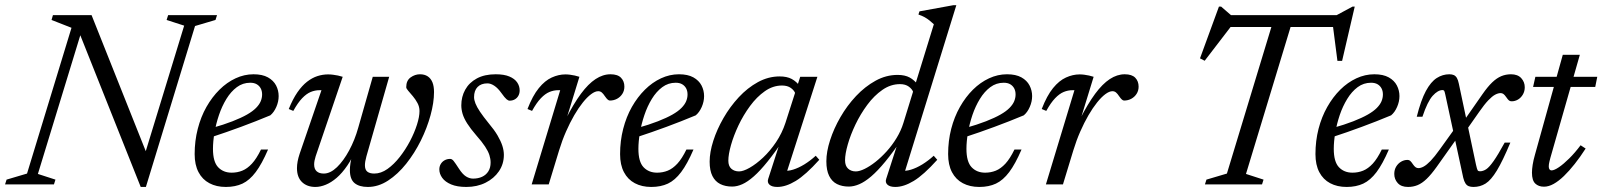

<svg xmlns="http://www.w3.org/2000/svg" viewBox="-34 -730 6342 760"><path d="M550 -114 533 -99 695 -628.5 625.5 -651 631.5 -670H825L819 -651L738 -627L543.5 10H523L271.5 -621.5L290 -610.5L116 -41.5L185.5 -19L179.5 0H-14L-8 -19L73 -43L249 -620L170 -651L175.5 -670H328.5Z M956.5 -402.5Q927 -402.5 903.5 -385Q880 -367.5 862.2 -338.5Q844.5 -309.5 832.8 -274.8Q821 -240 815 -205Q809 -170 809 -141Q809 -89.5 829.5 -68Q850 -46.5 883 -46.5Q905.5 -46.5 925.2 -54.5Q945 -62.5 963.2 -82.2Q981.5 -102 999 -138H1027Q1002.5 -81 978.2 -48.8Q954 -16.5 925.8 -3.2Q897.5 10 860 10Q822.5 10 794.8 -4.8Q767 -19.5 751.8 -48.5Q736.5 -77.5 736.5 -120Q736.5 -172.5 748.8 -220Q761 -267.5 783.2 -306.8Q805.5 -346 834.8 -375Q864 -404 898.5 -420Q933 -436 969.5 -436Q1004.5 -436 1026.5 -423.8Q1048.5 -411.5 1058.8 -391.8Q1069 -372 1069 -349.5Q1069 -328 1059.8 -306.8Q1050.5 -285.5 1036 -273.5Q1007 -261.5 978 -250Q949 -238.5 919.8 -227.8Q890.5 -217 861.2 -206.8Q832 -196.5 802.5 -187L804 -223Q852 -236.5 886.5 -250Q921 -263.5 943.8 -276.5Q966.5 -289.5 979.5 -302.8Q992.5 -316 998 -329.2Q1003.5 -342.5 1003.5 -356Q1003.5 -370 998 -380.2Q992.5 -390.5 982.2 -396.5Q972 -402.5 956.5 -402.5Z M1441.5 -426H1506.5L1416.5 -111.5Q1413.5 -100.5 1412 -91.8Q1410.5 -83 1410.5 -76Q1410.5 -58 1420 -50.5Q1429.5 -43 1447.5 -43Q1474 -43 1499.8 -61.2Q1525.5 -79.5 1548.2 -108.5Q1571 -137.5 1588.8 -171.2Q1606.5 -205 1616.5 -236.5Q1626.5 -268 1626.5 -290.5Q1626.5 -307.5 1618.5 -322.2Q1610.5 -337 1600.2 -349.2Q1590 -361.5 1582 -370.5Q1574 -379.5 1574 -385Q1574 -411 1591.2 -423.5Q1608.5 -436 1628.5 -436Q1646.5 -436 1659 -427.8Q1671.5 -419.5 1677.8 -404Q1684 -388.5 1684 -365.5Q1684 -324 1670.2 -273.8Q1656.5 -223.5 1631.8 -173.5Q1607 -123.5 1574 -82Q1541 -40.5 1502.2 -15.2Q1463.5 10 1422 10Q1388 10 1369.5 -5.2Q1351 -20.5 1351 -56.5Q1351 -69 1353.2 -84.2Q1355.5 -99.5 1360.5 -117.5L1368.5 -147.5H1378.5Q1361.5 -105 1341 -75Q1320.5 -45 1298.8 -26.2Q1277 -7.5 1255.5 1.2Q1234 10 1214.5 10Q1181.5 10 1161.5 -9.2Q1141.5 -28.5 1141.5 -64.5Q1141.5 -89.5 1152 -121L1238.5 -373Q1236.5 -373 1234.8 -373Q1233 -373 1231 -373Q1213 -373 1196 -366Q1179 -359 1162 -341.2Q1145 -323.5 1127 -291L1109 -298.5Q1125 -338 1143.2 -364.5Q1161.5 -391 1181.5 -406.5Q1201.5 -422 1222.5 -428.8Q1243.5 -435.5 1264.5 -435.5Q1274.5 -435.5 1284.2 -434.2Q1294 -433 1303.8 -431Q1313.5 -429 1322.5 -426L1215.5 -111.5Q1212.5 -102 1211 -94Q1209.5 -86 1209.5 -79Q1209.5 -61 1219.5 -52Q1229.5 -43 1247.5 -43Q1273.5 -43 1299.8 -68.2Q1326 -93.5 1348.2 -134.8Q1370.5 -176 1384 -224.5Z M1748 -101Q1755 -101 1761.5 -93Q1768 -85 1782.5 -62.5Q1797 -40 1810.8 -31.5Q1824.5 -23 1838.5 -23Q1858.5 -23 1874.2 -30.2Q1890 -37.5 1899 -51.8Q1908 -66 1908 -86.5Q1908 -101 1903.2 -116Q1898.5 -131 1886.2 -149.8Q1874 -168.5 1851 -194.5Q1828.5 -220.5 1815.5 -241Q1802.5 -261.5 1797.2 -279Q1792 -296.5 1792 -313Q1792 -347 1807.5 -375Q1823 -403 1853.5 -419.5Q1884 -436 1928 -436Q1961.5 -436 1982.2 -427.2Q2003 -418.5 2013 -404Q2023 -389.5 2023 -372Q2023 -360.5 2018 -351.2Q2013 -342 2004 -336.8Q1995 -331.5 1983 -331.5Q1978 -331.5 1971 -337.2Q1964 -343 1950.5 -362Q1937 -381 1922.8 -390.5Q1908.5 -400 1895.5 -400Q1870.5 -400 1856.5 -385.8Q1842.5 -371.5 1842.5 -345.5Q1842.5 -334.5 1848 -320.5Q1853.5 -306.5 1866.2 -287.5Q1879 -268.5 1900.5 -242Q1922.5 -216 1935.5 -193.8Q1948.5 -171.5 1954.5 -152.8Q1960.5 -134 1960.5 -117Q1960.5 -81 1941 -52.2Q1921.5 -23.5 1888 -6.8Q1854.5 10 1812 10Q1775.5 10 1751.8 0Q1728 -10 1716.5 -26Q1705 -42 1705 -59.5Q1705 -71 1710.5 -80.5Q1716 -90 1725.8 -95.5Q1735.5 -101 1748 -101Z M2183.5 -373Q2181.5 -373 2179.8 -373Q2178 -373 2176 -373Q2158 -373 2141 -366Q2124 -359 2107 -341.2Q2090 -323.5 2072 -291L2054 -298.5Q2074.5 -351.5 2098.8 -381.2Q2123 -411 2150 -423.2Q2177 -435.5 2204 -435.5Q2213.5 -435.5 2222.8 -434.2Q2232 -433 2241.2 -431Q2250.5 -429 2259.5 -426L2208 -258.5H2205.5Q2236.5 -319.5 2265.5 -358.8Q2294.5 -398 2323.5 -417Q2352.5 -436 2382.5 -436Q2411 -436 2424.2 -422.2Q2437.5 -408.5 2437.5 -387Q2437.5 -371 2429.5 -358.5Q2421.5 -346 2408.5 -339Q2395.5 -332 2380 -332Q2376 -332 2371.5 -335.8Q2367 -339.5 2360.5 -349Q2354 -359 2348 -364Q2342 -369 2334 -369Q2321.5 -369 2305.8 -357.2Q2290 -345.5 2273 -324.2Q2256 -303 2239 -273.8Q2222 -244.5 2206.5 -209.2Q2191 -174 2179 -134.5L2138 0H2070.5Z M2640.5 -402.5Q2611 -402.5 2587.5 -385Q2564 -367.5 2546.2 -338.5Q2528.5 -309.5 2516.8 -274.8Q2505 -240 2499 -205Q2493 -170 2493 -141Q2493 -89.5 2513.5 -68Q2534 -46.5 2567 -46.5Q2589.5 -46.5 2609.2 -54.5Q2629 -62.5 2647.2 -82.2Q2665.5 -102 2683 -138H2711Q2686.5 -81 2662.2 -48.8Q2638 -16.5 2609.8 -3.2Q2581.5 10 2544 10Q2506.5 10 2478.8 -4.8Q2451 -19.5 2435.8 -48.5Q2420.5 -77.5 2420.5 -120Q2420.5 -172.5 2432.8 -220Q2445 -267.5 2467.2 -306.8Q2489.5 -346 2518.8 -375Q2548 -404 2582.5 -420Q2617 -436 2653.5 -436Q2688.5 -436 2710.5 -423.8Q2732.5 -411.5 2742.8 -391.8Q2753 -372 2753 -349.5Q2753 -328 2743.8 -306.8Q2734.5 -285.5 2720 -273.5Q2691 -261.5 2662 -250Q2633 -238.5 2603.8 -227.8Q2574.5 -217 2545.2 -206.8Q2516 -196.5 2486.5 -187L2488 -223Q2536 -236.5 2570.5 -250Q2605 -263.5 2627.8 -276.5Q2650.5 -289.5 2663.5 -302.8Q2676.5 -316 2682 -329.2Q2687.5 -342.5 2687.5 -356Q2687.5 -370 2682 -380.2Q2676.5 -390.5 2666.2 -396.5Q2656 -402.5 2640.5 -402.5Z M3007 -22.5 3059 -183.5H3072Q3034.5 -128 3004.5 -90.8Q2974.5 -53.5 2949.8 -31.8Q2925 -10 2904.2 -0.8Q2883.5 8.5 2864 8.5Q2837 8.5 2817 -1.5Q2797 -11.5 2786 -33.2Q2775 -55 2775 -90Q2775 -127.5 2789.5 -172.8Q2804 -218 2829.8 -262.8Q2855.5 -307.5 2890.2 -345Q2925 -382.5 2966.2 -405Q3007.5 -427.5 3052 -427.5Q3081 -427.5 3099.8 -417.5Q3118.5 -407.5 3134 -387L3114 -360Q3110 -372 3096.5 -381.8Q3083 -391.5 3061.5 -391.5Q3025.5 -391.5 2993.5 -369Q2961.5 -346.5 2935 -310.5Q2908.5 -274.5 2889.2 -233.8Q2870 -193 2859.5 -155.8Q2849 -118.5 2849 -94Q2849 -72.5 2861 -62Q2873 -51.5 2891.5 -51.5Q2908 -51.5 2933.5 -66Q2959 -80.5 2986.5 -106.2Q3014 -132 3037.8 -167.2Q3061.5 -202.5 3075 -243.5L3133.5 -426H3194H3201.5L3076 -35.5L3067.5 -54.5Q3084 -52 3105.2 -58.5Q3126.5 -65 3149.8 -79.2Q3173 -93.5 3195 -113.5L3209 -97.5Q3155 -37.5 3115.8 -13.8Q3076.5 10 3043 10Q3021.5 10 3011.8 1Q3002 -8 3007 -22.5Z M3581 -365Q3577 -377 3563.5 -387Q3550 -397 3528.5 -397Q3491.5 -397 3458.8 -374.2Q3426 -351.5 3399 -315Q3372 -278.5 3352.2 -237.2Q3332.5 -196 3321.8 -158.2Q3311 -120.5 3311 -95.5Q3311 -73.5 3323 -62.5Q3335 -51.5 3353.5 -51.5Q3368 -51.5 3388.5 -61.5Q3409 -71.5 3431.5 -89.2Q3454 -107 3475.8 -131Q3497.5 -155 3515 -183.8Q3532.5 -212.5 3542 -243.5L3662.5 -634Q3653.5 -642.5 3645 -649.2Q3636.5 -656 3626.2 -661.8Q3616 -667.5 3601.5 -672.5L3605.5 -685L3740 -709.5H3751.5L3543 -35.5L3534.5 -54.5Q3551 -52 3572.2 -58.5Q3593.5 -65 3616.8 -79.2Q3640 -93.5 3662 -113.5L3676 -97.5Q3622 -37.5 3582.8 -13.8Q3543.5 10 3510 10Q3488.5 10 3478.8 1Q3469 -8 3474 -22.5L3526 -183.5H3539Q3501 -127.5 3470.2 -90.2Q3439.5 -53 3414.2 -31.5Q3389 -10 3367.2 -0.8Q3345.5 8.5 3326 8.5Q3299 8.5 3279 -1.5Q3259 -11.5 3248 -33.8Q3237 -56 3237 -91.5Q3237 -129.5 3251.8 -175.2Q3266.5 -221 3292.8 -266.5Q3319 -312 3354.5 -349.8Q3390 -387.5 3431.8 -410.5Q3473.5 -433.5 3519 -433.5Q3548 -433.5 3566.8 -423.2Q3585.5 -413 3601 -392.5Z M3939 -402.5Q3909.5 -402.5 3886 -385Q3862.5 -367.5 3844.8 -338.5Q3827 -309.5 3815.2 -274.8Q3803.5 -240 3797.5 -205Q3791.5 -170 3791.5 -141Q3791.5 -89.5 3812 -68Q3832.5 -46.5 3865.5 -46.5Q3888 -46.5 3907.8 -54.5Q3927.5 -62.5 3945.8 -82.2Q3964 -102 3981.5 -138H4009.5Q3985 -81 3960.8 -48.8Q3936.5 -16.5 3908.2 -3.2Q3880 10 3842.5 10Q3805 10 3777.2 -4.8Q3749.5 -19.5 3734.2 -48.5Q3719 -77.5 3719 -120Q3719 -172.5 3731.2 -220Q3743.5 -267.5 3765.8 -306.8Q3788 -346 3817.2 -375Q3846.5 -404 3881 -420Q3915.5 -436 3952 -436Q3987 -436 4009 -423.8Q4031 -411.5 4041.2 -391.8Q4051.5 -372 4051.5 -349.5Q4051.5 -328 4042.2 -306.8Q4033 -285.5 4018.5 -273.5Q3989.5 -261.5 3960.5 -250Q3931.5 -238.5 3902.2 -227.8Q3873 -217 3843.8 -206.8Q3814.5 -196.5 3785 -187L3786.5 -223Q3834.5 -236.5 3869 -250Q3903.5 -263.5 3926.2 -276.5Q3949 -289.5 3962 -302.8Q3975 -316 3980.5 -329.2Q3986 -342.5 3986 -356Q3986 -370 3980.5 -380.2Q3975 -390.5 3964.8 -396.5Q3954.5 -402.5 3939 -402.5Z M4219 -373Q4217 -373 4215.2 -373Q4213.5 -373 4211.5 -373Q4193.5 -373 4176.5 -366Q4159.5 -359 4142.5 -341.2Q4125.5 -323.5 4107.5 -291L4089.5 -298.5Q4110 -351.5 4134.2 -381.2Q4158.5 -411 4185.5 -423.2Q4212.5 -435.5 4239.5 -435.5Q4249 -435.5 4258.2 -434.2Q4267.5 -433 4276.8 -431Q4286 -429 4295 -426L4243.5 -258.5H4241Q4272 -319.5 4301 -358.8Q4330 -398 4359 -417Q4388 -436 4418 -436Q4446.5 -436 4459.8 -422.2Q4473 -408.5 4473 -387Q4473 -371 4465 -358.5Q4457 -346 4444 -339Q4431 -332 4415.5 -332Q4411.5 -332 4407 -335.8Q4402.5 -339.5 4396 -349Q4389.5 -359 4383.5 -364Q4377.5 -369 4369.5 -369Q4357 -369 4341.2 -357.2Q4325.5 -345.5 4308.5 -324.2Q4291.5 -303 4274.5 -273.8Q4257.5 -244.5 4242 -209.2Q4226.5 -174 4214.5 -134.5L4173.5 0H4106Z M5281 -623H4789.5L4845 -633.5L4734.5 -489.5L4716 -499L4791 -704H4799.5L4848 -662L4815 -670H5284.5L5242 -662L5320 -704H5328.5L5278.5 -489H5260L5241.5 -632.5ZM5003.5 -639.5H5079.5L4898 -41.5L4967.5 -19L4961.5 0H4735.5L4741.5 -19L4822.5 -43Z M5393 -402.5Q5363.5 -402.5 5340 -385Q5316.5 -367.5 5298.8 -338.5Q5281 -309.5 5269.2 -274.8Q5257.5 -240 5251.5 -205Q5245.5 -170 5245.5 -141Q5245.5 -89.5 5266 -68Q5286.5 -46.5 5319.5 -46.5Q5342 -46.5 5361.8 -54.5Q5381.5 -62.5 5399.8 -82.2Q5418 -102 5435.5 -138H5463.5Q5439 -81 5414.8 -48.8Q5390.5 -16.5 5362.2 -3.2Q5334 10 5296.5 10Q5259 10 5231.2 -4.8Q5203.5 -19.5 5188.2 -48.5Q5173 -77.5 5173 -120Q5173 -172.5 5185.2 -220Q5197.5 -267.5 5219.8 -306.8Q5242 -346 5271.2 -375Q5300.5 -404 5335 -420Q5369.5 -436 5406 -436Q5441 -436 5463 -423.8Q5485 -411.5 5495.2 -391.8Q5505.5 -372 5505.5 -349.5Q5505.5 -328 5496.2 -306.8Q5487 -285.5 5472.5 -273.5Q5443.5 -261.5 5414.5 -250Q5385.5 -238.5 5356.2 -227.8Q5327 -217 5297.8 -206.8Q5268.5 -196.5 5239 -187L5240.5 -223Q5288.5 -236.5 5323 -250Q5357.5 -263.5 5380.2 -276.5Q5403 -289.5 5416 -302.8Q5429 -316 5434.5 -329.2Q5440 -342.5 5440 -356Q5440 -370 5434.5 -380.2Q5429 -390.5 5418.8 -396.5Q5408.5 -402.5 5393 -402.5Z M5763.5 -205 5738 -189.5 5652.5 -69Q5631 -39 5613 -21.8Q5595 -4.5 5577.2 2.8Q5559.5 10 5539.5 10Q5512.5 10 5498.8 -5.2Q5485 -20.5 5485 -41.5Q5485 -58 5492.5 -70.5Q5500 -83 5512 -90Q5524 -97 5537 -97Q5544 -97 5548.8 -92.5Q5553.5 -88 5559 -79.5Q5564.5 -71.5 5569.5 -68Q5574.5 -64.5 5580.5 -64.5Q5590 -64.5 5601.5 -70.8Q5613 -77 5628.8 -93.2Q5644.5 -109.5 5665.5 -139L5728 -226L5753.5 -241.5L5834 -357Q5854.5 -386.5 5872.5 -403.8Q5890.5 -421 5908.5 -428.5Q5926.5 -436 5947 -436Q5973.5 -436 5987.5 -420.8Q6001.5 -405.5 6001.5 -384.5Q6001.5 -368.5 5994 -355.8Q5986.5 -343 5974.8 -336Q5963 -329 5949.5 -329Q5943.5 -329 5939.2 -332.2Q5935 -335.5 5928.5 -345Q5922 -354.5 5917 -358Q5912 -361.5 5906 -361.5Q5896 -361.5 5884.2 -355.2Q5872.5 -349 5857 -332.8Q5841.5 -316.5 5821 -287ZM5944.5 -165.5Q5914 -92.5 5891 -54.8Q5868 -17 5846.5 -3.5Q5825 10 5798.5 10Q5787.5 10 5779.8 7Q5772 4 5766.8 -4Q5761.5 -12 5758 -26.5L5687 -355.5Q5684.5 -367 5682.8 -370.2Q5681 -373.5 5676 -373.5Q5657.5 -373.5 5637 -350.8Q5616.5 -328 5596.5 -268H5574Q5590.5 -333.5 5610.2 -370Q5630 -406.5 5653.2 -421.2Q5676.5 -436 5703 -436Q5713.5 -436 5720.8 -432.8Q5728 -429.5 5732.8 -421.5Q5737.5 -413.5 5740.5 -399L5808.5 -78Q5812.5 -60 5815 -56Q5817.5 -52 5824 -52Q5836.5 -52 5848.8 -60Q5861 -68 5878.2 -92.5Q5895.5 -117 5922 -165.5Z M6034.5 -386 6043.5 -426H6288.5L6280.5 -386ZM6103 -105.5Q6101 -98 6099.5 -91.8Q6098 -85.5 6097.2 -80.5Q6096.5 -75.5 6096.5 -71.5Q6096.5 -63.5 6099.5 -59.5Q6102.5 -55.5 6107.5 -55.5Q6118 -55.5 6136.5 -68Q6155 -80.5 6177.5 -102.8Q6200 -125 6222.5 -155L6242.5 -142Q6221 -108.5 6199.2 -81Q6177.5 -53.5 6156.5 -33.2Q6135.5 -13 6115.8 -2Q6096 9 6077.5 9Q6056 9 6043 -3.5Q6030 -16 6030 -46.5Q6030 -60 6032.8 -77.8Q6035.5 -95.5 6042 -118L6152 -513H6219.5Z"/></svg>

Font: Newsreader Text
Style: Italic
Weight: 400
Italic angle: -17°
Designer: Hugues Gentile
Foundry: Production Type
Version: Version 1.001